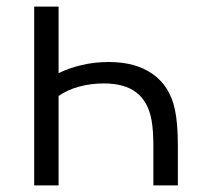

<svg xmlns="http://www.w3.org/2000/svg" viewBox="-20 -560 598 580"><path d="M157 -339Q186.2 -353.7 225.8 -363.2Q265.3 -372.7 308.3 -372.7Q390.2 -372.7 441.5 -336.2Q492.8 -299.8 508 -230.7Q517.3 -189 517.3 -119V0H443.3V-119Q443.3 -167 437.7 -197.3Q427.7 -252.7 392.3 -280.3Q356.8 -308 293.3 -308Q253.8 -308 217.9 -298Q182 -288 157 -270V0H83.3V-540H157Z"/></svg>

Font: Hauora
Style: Regular
Weight: 400
Designer: Wayne Shih
Foundry: WCYS
Version: Version 1.001